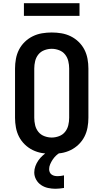

<svg xmlns="http://www.w3.org/2000/svg" viewBox="-20 -944 640 1188"><path d="M300 8Q270 8 240 3Q210 -2 182.5 -15.5Q155 -29 133 -50.5Q111 -72 97.5 -98.5Q84 -125 78.5 -155Q73 -185 73 -215V-520Q73 -550 78.5 -580Q84 -610 97.5 -636.5Q111 -663 133 -684.5Q155 -706 182.5 -719.5Q210 -733 240 -738Q270 -743 300 -743Q330 -743 360 -738Q390 -733 417.5 -719.5Q445 -706 467 -684.5Q489 -663 502.5 -636.5Q516 -610 521.5 -580Q527 -550 527 -520V-215Q527 -185 521.5 -155Q516 -125 502.5 -98.5Q489 -72 467 -50.5Q445 -29 417.5 -15.5Q390 -2 360 3Q330 8 300 8ZM300 -93Q323 -93 345.5 -101.5Q368 -110 382.5 -128Q397 -146 402.5 -169Q408 -192 408 -215V-520Q408 -543 402.5 -566Q397 -589 382.5 -607Q368 -625 345.5 -633.5Q323 -642 300 -642Q277 -642 254.5 -633.5Q232 -625 217.5 -607Q203 -589 197.5 -566Q192 -543 192 -520V-215Q192 -192 197.5 -169Q203 -146 217.5 -128Q232 -110 254.5 -101.5Q277 -93 300 -93ZM323 224Q300 224 277 219Q254 214 234.5 201Q215 188 203.5 167Q192 146 192 123Q192 103 199 84Q206 65 217.5 48.5Q229 32 244 18.5Q259 5 276 -6L279 -8H353V0Q339 7 327 18.5Q315 30 306 43.5Q297 57 290.5 72Q284 87 284 103Q284 113 288 122Q292 131 300 136.5Q308 142 317.5 144Q327 146 337 146Q347 146 357 144.5Q367 143 376 141V219Q363 221 349.5 222.5Q336 224 323 224ZM128 -846V-924H472V-846Z"/></svg>

Font: Iosevka Fixed Extended
Style: Bold
Weight: 700
Width: 7
Monospace: yes
Designer: Belleve Invis
Foundry: Belleve Invis
Version: Version 24.1.1; ttfautohint (v1.8.4)